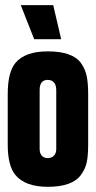

<svg xmlns="http://www.w3.org/2000/svg" viewBox="-20 -720 370 740"><path d="M319.8 -163.1Q319.8 -121.1 314.5 -95.2Q309.1 -69.3 292 -45.9Q258.8 0 164.1 0Q77.1 0 39.1 -45.9Q9.8 -81.5 9.8 -163.1V-356.9Q9.8 -441.4 39.1 -477.1Q76.2 -522 164.1 -522Q259.3 -522 292 -477.1Q308.6 -453.6 314.2 -426.5Q319.8 -399.4 319.8 -356.9ZM60.1 -700.2H185.1L215.8 -568.8H111.8ZM132.8 -146Q132.8 -129.4 140.9 -120.1Q148.9 -110.8 164.1 -110.8Q179.2 -110.8 188 -120.1Q196.8 -129.4 196.8 -146V-373Q196.8 -392.1 188 -402.1Q179.2 -412.1 164.1 -412.1Q132.8 -412.1 132.8 -373Z"/></svg>

Font: Quaderni
Style: Regular
Weight: 400
Designer: Romain Laurent, Daphné Lejeune, Alexandre D’Hubert
Foundry: ESAD Valence
Version: Version 1.000;FEAKit 1.0